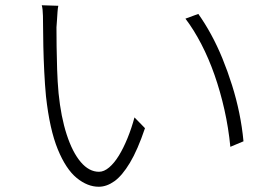

<svg xmlns="http://www.w3.org/2000/svg" viewBox="-20 -710 1040 731"><path d="M202 -688Q200 -679 199 -664.5Q198 -650 197 -634Q196 -618 195 -606Q195 -575 195.5 -533.5Q196 -492 197.5 -445.5Q199 -399 203 -355Q212 -265 234 -197.5Q256 -130 287.5 -93Q319 -56 357 -56Q376 -56 395.5 -72.5Q415 -89 432.5 -117.5Q450 -146 465.5 -184Q481 -222 492 -263L532 -222Q504 -139 474.5 -90Q445 -41 415.5 -20Q386 1 356 1Q313 1 272 -32.5Q231 -66 200 -141.5Q169 -217 155 -344Q151 -386 148.5 -436.5Q146 -487 145 -533.5Q144 -580 144 -608Q144 -623 143.5 -649.5Q143 -676 139 -690ZM735 -657Q760 -622 783.5 -579Q807 -536 827 -487Q847 -438 863.5 -385.5Q880 -333 891 -279.5Q902 -226 907 -172L857 -151Q850 -223 834.5 -292Q819 -361 797 -424Q775 -487 746.5 -542Q718 -597 686 -639Z"/></svg>

Font: Noto Sans JP Thin Light
Style: Regular
Weight: 300
Version: Version 2.004-H2;hotconv 1.0.118;makeotfexe 2.5.65603